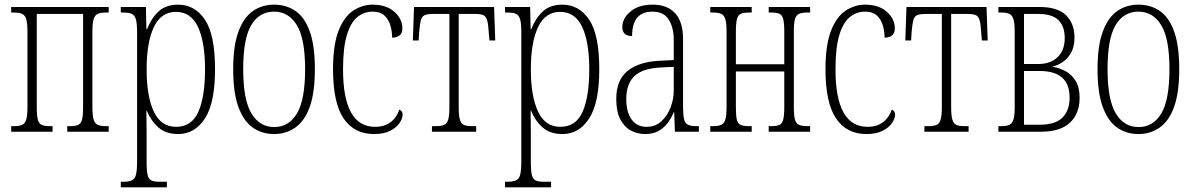

<svg xmlns="http://www.w3.org/2000/svg" viewBox="-20 -566 5126 825"><path d="M28 0V-24H41Q64 -24 76 -30Q88 -36 93 -53.5Q98 -71 98 -107V-429Q98 -465 93 -482.5Q88 -500 76 -506Q64 -512 41 -512H28V-536H447V-512H434Q411 -512 399 -506Q387 -500 382 -482.5Q377 -465 377 -429V-107Q377 -71 382 -53.5Q387 -36 399 -30Q411 -24 434 -24H447V0H269V-24H282Q304 -24 316 -29.5Q328 -35 332.5 -52.5Q337 -70 337 -106V-506H138V-106Q138 -70 142.5 -52.5Q147 -35 159 -29.5Q171 -24 193 -24H206V0Z M499 239V215H512Q545 215 557 200.5Q569 186 569 132V-429Q569 -465 564 -482.5Q559 -500 547 -506Q535 -512 512 -512H499V-536H607L609 -441H612Q629 -486 660.5 -516Q692 -546 746 -546Q817 -546 860.5 -481.5Q904 -417 904 -268Q904 -124 860.5 -57Q817 10 746 10Q693 10 661 -18Q629 -46 611 -90H609Q609 -71 609.5 -43Q610 -15 610 18V134Q610 169 614.5 186.5Q619 204 631 209.5Q643 215 666 215H697V239ZM736 -21Q804 -21 832.5 -86Q861 -151 861 -268Q861 -386 830.5 -450.5Q800 -515 736 -515Q672 -515 641 -449.5Q610 -384 610 -268Q610 -152 641 -86.5Q672 -21 736 -21Z M1158 10Q1106 10 1066.5 -17.5Q1027 -45 1004.5 -106Q982 -167 982 -269Q982 -369 1004.5 -430Q1027 -491 1066.5 -518.5Q1106 -546 1158 -546Q1210 -546 1249.5 -519Q1289 -492 1311 -431Q1333 -370 1333 -269Q1333 -168 1311 -107Q1289 -46 1249 -18Q1209 10 1158 10ZM1158 -20Q1221 -20 1256 -78.5Q1291 -137 1291 -269Q1291 -400 1255.5 -458Q1220 -516 1158 -516Q1094 -516 1059.5 -458Q1025 -400 1025 -269Q1025 -137 1060.5 -78.5Q1096 -20 1158 -20Z M1587 10Q1502 10 1456.5 -57Q1411 -124 1411 -268Q1411 -374 1435 -434.5Q1459 -495 1498 -520.5Q1537 -546 1581 -546Q1640 -546 1674.5 -515.5Q1709 -485 1709 -443Q1709 -406 1665 -404Q1665 -432 1657 -458Q1649 -484 1631 -500Q1613 -516 1581 -516Q1545 -516 1516 -493Q1487 -470 1470.5 -415.5Q1454 -361 1454 -268Q1454 -21 1592 -21Q1631 -21 1657.5 -40.5Q1684 -60 1696 -95Q1710 -89 1710 -74Q1710 -57 1697 -37.5Q1684 -18 1656.5 -4Q1629 10 1587 10Z M1836 0V-24H1854Q1876 -24 1888.5 -29.5Q1901 -35 1906 -52.5Q1911 -70 1911 -106V-506H1840Q1817 -506 1805 -501Q1793 -496 1788.5 -479.5Q1784 -463 1781 -428L1779 -392H1754L1759 -536H2103L2108 -392H2083L2080 -428Q2078 -463 2073 -479.5Q2068 -496 2056.5 -501Q2045 -506 2022 -506H1951V-106Q1951 -70 1956 -52.5Q1961 -35 1973 -29.5Q1985 -24 2008 -24H2026V0Z M2150 239V215H2163Q2196 215 2208 200.5Q2220 186 2220 132V-429Q2220 -465 2215 -482.5Q2210 -500 2198 -506Q2186 -512 2163 -512H2150V-536H2258L2260 -441H2263Q2280 -486 2311.5 -516Q2343 -546 2397 -546Q2468 -546 2511.5 -481.5Q2555 -417 2555 -268Q2555 -124 2511.5 -57Q2468 10 2397 10Q2344 10 2312 -18Q2280 -46 2262 -90H2260Q2260 -71 2260.5 -43Q2261 -15 2261 18V134Q2261 169 2265.5 186.5Q2270 204 2282 209.5Q2294 215 2317 215H2348V239ZM2387 -21Q2455 -21 2483.5 -86Q2512 -151 2512 -268Q2512 -386 2481.5 -450.5Q2451 -515 2387 -515Q2323 -515 2292 -449.5Q2261 -384 2261 -268Q2261 -152 2292 -86.5Q2323 -21 2387 -21Z M2752 10Q2719 10 2691 -5Q2663 -20 2645.5 -53Q2628 -86 2628 -141Q2628 -222 2677 -261.5Q2726 -301 2816 -305L2875 -308V-396Q2875 -446 2854 -481Q2833 -516 2783 -516Q2696 -516 2696 -411Q2654 -411 2654 -450Q2654 -487 2689 -516.5Q2724 -546 2785 -546Q2848 -546 2881.5 -508.5Q2915 -471 2915 -400V-107Q2915 -54 2925.5 -39Q2936 -24 2970 -24H2983V0H2880L2877 -84H2875Q2866 -62 2851 -40.5Q2836 -19 2812 -4.5Q2788 10 2752 10ZM2758 -21Q2796 -21 2822 -45Q2848 -69 2861.5 -105Q2875 -141 2875 -176V-279L2818 -276Q2740 -272 2705.5 -238.5Q2671 -205 2671 -141Q2671 -84 2694 -52.5Q2717 -21 2758 -21Z M3032 0V-24H3045Q3068 -24 3080 -30Q3092 -36 3097 -53.5Q3102 -71 3102 -107V-429Q3102 -465 3097 -482.5Q3092 -500 3080 -506Q3068 -512 3045 -512H3032V-536H3210V-512H3197Q3174 -512 3162.5 -506.5Q3151 -501 3146.5 -483.5Q3142 -466 3142 -430V-290H3350V-430Q3350 -466 3345.5 -483.5Q3341 -501 3329.5 -506.5Q3318 -512 3296 -512H3283V-536H3461V-512H3447Q3425 -512 3412.5 -506Q3400 -500 3395.5 -482.5Q3391 -465 3391 -429V-107Q3391 -71 3395.5 -53.5Q3400 -36 3412.5 -30Q3425 -24 3447 -24H3461V0H3283V-24H3296Q3318 -24 3329.5 -29.5Q3341 -35 3345.5 -52.5Q3350 -70 3350 -106V-259H3142V-106Q3142 -70 3146 -52.5Q3150 -35 3162 -29.5Q3174 -24 3197 -24H3210V0Z M3703 10Q3618 10 3572.5 -57Q3527 -124 3527 -268Q3527 -374 3551 -434.5Q3575 -495 3614 -520.5Q3653 -546 3697 -546Q3756 -546 3790.5 -515.5Q3825 -485 3825 -443Q3825 -406 3781 -404Q3781 -432 3773 -458Q3765 -484 3747 -500Q3729 -516 3697 -516Q3661 -516 3632 -493Q3603 -470 3586.5 -415.5Q3570 -361 3570 -268Q3570 -21 3708 -21Q3747 -21 3773.5 -40.5Q3800 -60 3812 -95Q3826 -89 3826 -74Q3826 -57 3813 -37.5Q3800 -18 3772.5 -4Q3745 10 3703 10Z M3952 0V-24H3970Q3992 -24 4004.5 -29.5Q4017 -35 4022 -52.5Q4027 -70 4027 -106V-506H3956Q3933 -506 3921 -501Q3909 -496 3904.5 -479.5Q3900 -463 3897 -428L3895 -392H3870L3875 -536H4219L4224 -392H4199L4196 -428Q4194 -463 4189 -479.5Q4184 -496 4172.5 -501Q4161 -506 4138 -506H4067V-106Q4067 -70 4072 -52.5Q4077 -35 4089 -29.5Q4101 -24 4124 -24H4142V0Z M4270 0V-24H4283Q4306 -24 4318 -30Q4330 -36 4335 -53.5Q4340 -71 4340 -107V-429Q4340 -465 4335 -482.5Q4330 -500 4318 -506Q4306 -512 4283 -512H4270V-536H4446Q4525 -536 4561 -500Q4597 -464 4597 -405Q4597 -365 4582 -339Q4567 -313 4545 -298.5Q4523 -284 4503 -280V-279Q4530 -275 4557 -261Q4584 -247 4601.5 -219Q4619 -191 4619 -146Q4619 -78 4577.5 -39Q4536 0 4453 0ZM4380 -291H4442Q4493 -291 4524 -320Q4555 -349 4555 -403Q4555 -452 4528.5 -479Q4502 -506 4442 -506H4380ZM4380 -30H4447Q4514 -30 4545 -60.5Q4576 -91 4576 -147Q4576 -261 4447 -261H4380Z M4872 10Q4820 10 4780.5 -17.5Q4741 -45 4718.5 -106Q4696 -167 4696 -269Q4696 -369 4718.5 -430Q4741 -491 4780.5 -518.5Q4820 -546 4872 -546Q4924 -546 4963.5 -519Q5003 -492 5025 -431Q5047 -370 5047 -269Q5047 -168 5025 -107Q5003 -46 4963 -18Q4923 10 4872 10ZM4872 -20Q4935 -20 4970 -78.5Q5005 -137 5005 -269Q5005 -400 4969.5 -458Q4934 -516 4872 -516Q4808 -516 4773.5 -458Q4739 -400 4739 -269Q4739 -137 4774.5 -78.5Q4810 -20 4872 -20Z"/></svg>

Font: Noto Serif ExtraCondensed ExtraLight
Style: Regular
Weight: 200
Width: 2
Designer: Monotype Design Team
Foundry: Monotype Imaging Inc.
Version: Version 2.015